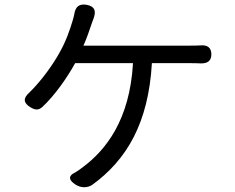

<svg xmlns="http://www.w3.org/2000/svg" viewBox="-20 -794 1020 833"><path d="M431 -520H557C543 -271 437 -142 341 -70C330 -61 318 -53 305 -45C278 -33 277 -15 301 2L308 7C331 22 359 22 380 8C529 -100 624 -259 639 -520H805C817 -520 832 -520 850 -519C879 -518 897 -529 897 -558C897 -588 879 -600 849 -597C833 -596 817 -596 805 -596H573H342C358 -631 369 -667 379 -695C381 -701 383 -707 386 -714C398 -747 391 -766 357 -773C323 -779 307 -765 302 -731C300 -722 298 -713 295 -704C284 -667 267 -616 239 -567C213 -519 163 -447 108 -393C79 -368 81 -347 113 -328C133 -316 148 -315 165 -331C217 -380 271 -456 306 -520Z"/></svg>

Font: GenSenRounded2 TW R
Style: Regular
Weight: 400
Version: Version 2.100;PS 2.1;hotconv 16.6.51;makeotf.lib2.5.65220 DE